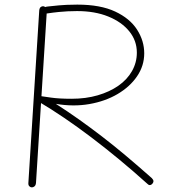

<svg xmlns="http://www.w3.org/2000/svg" viewBox="-20 -798 768 832"><path d="M150 -752Q151 -763 156 -767Q161 -771 166 -771Q169 -771 172.5 -769.5Q176 -768 178.5 -766Q181 -764 182 -760.5Q183 -757 183 -752L136 -6Q135 5 129.5 9.5Q124 14 118 14Q112 14 107 9Q102 4 103 -6ZM179 -739Q176 -739 173 -740Q170 -741 167.5 -742.5Q165 -744 163.5 -746.5Q162 -749 162 -752Q162 -757 168.5 -763Q175 -769 189 -770Q242 -776 268.5 -777Q295 -778 315 -778Q415 -778 479 -748Q543 -718 574 -669.5Q605 -621 605 -567Q605 -513 574 -467.5Q543 -422 489.5 -390.5Q436 -359 367 -347Q298 -335 222 -348Q275 -314 323.5 -279.5Q372 -245 421.5 -207Q471 -169 524 -124.5Q577 -80 638 -26Q641 -23 643 -19.5Q645 -16 645 -13Q645 -9 642.5 -5Q640 -1 636.5 1.5Q633 4 629 4Q626 4 623.5 2.5Q621 1 618 -2Q557 -57 496.5 -107Q436 -157 376 -202.5Q316 -248 258.5 -287Q201 -326 147 -358L153 -382Q167 -380 201.5 -375Q236 -370 290 -370Q352 -370 403.5 -385Q455 -400 493 -426.5Q531 -453 552 -490Q573 -527 573 -570Q573 -622 540 -662.5Q507 -703 449 -726.5Q391 -750 314 -750Q291 -750 273 -749Q255 -748 234 -746Q213 -744 179 -739Z"/></svg>

Font: Playpen Sans Thin
Style: Regular
Weight: 250
Designer: Laura Meseguer, Veronika Burian, José Scaglione
Foundry: TypeTogether
Version: Version 1.001